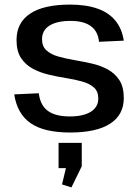

<svg xmlns="http://www.w3.org/2000/svg" viewBox="-20 -569 603 836"><path d="M285 8Q172 8 113.5 -32.5Q55 -73 42 -158L149 -163Q155 -111 188 -86.5Q221 -62 284 -62Q343 -62 375.5 -82.5Q408 -103 408 -140Q408 -171 389 -188Q370 -205 338 -214Q306 -223 268 -229Q230 -235 192 -244Q154 -253 122.5 -270Q91 -287 71.5 -316.5Q52 -346 52 -395Q52 -470 111 -509.5Q170 -549 285 -549Q355 -549 404.5 -531.5Q454 -514 482.5 -479Q511 -444 519 -392L411 -387Q407 -432 376 -455Q345 -478 287 -478Q228 -478 195.5 -457.5Q163 -437 163 -398Q163 -367 182.5 -349.5Q202 -332 233.5 -323Q265 -314 303 -307.5Q341 -301 379 -292.5Q417 -284 448.5 -267Q480 -250 499.5 -220.5Q519 -191 519 -142Q519 -69 459.5 -30.5Q400 8 285 8ZM336 53V155L291 247L250 234L282 101L325 163H235V53Z"/></svg>

Font: Pathway Extreme Medium
Style: Regular
Weight: 500
Designer: Eduardo Rodriguez Tunni
Foundry: Eduardo Rodriguez Tunni
Version: Version 1.001;gftools[0.9.26]